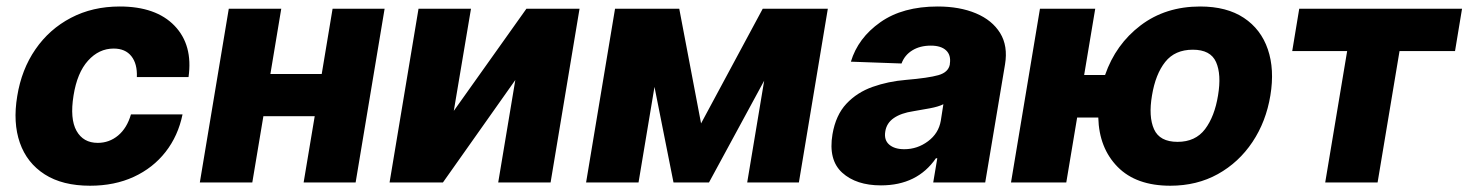

<svg xmlns="http://www.w3.org/2000/svg" viewBox="-20 -573 4612 603"><path d="M262.8 10.3Q176.1 10.3 120.4 -25.4Q64.6 -61.1 42.4 -124.5Q20.2 -187.9 34.1 -271Q47.6 -354.8 91.3 -418.1Q134.9 -481.5 202.8 -517Q270.6 -552.6 356.2 -552.6Q469.8 -552.6 528.1 -492.2Q586.3 -431.8 572.1 -331H409.8Q411.6 -372.5 392.6 -396.5Q373.6 -420.5 337 -420.5Q290.8 -420.5 256.6 -382.6Q222.3 -344.8 210.9 -272.7Q199.2 -199.9 220.3 -162.1Q241.5 -124.3 286.9 -124.3Q323.2 -124.3 351 -147.5Q378.9 -170.8 391.3 -213.8H553.3Q539.4 -146.3 500 -95.9Q460.6 -45.5 400.2 -17.6Q339.8 10.3 262.8 10.3Z M863.3 -545.5 829.2 -340.6H990.4L1024.5 -545.5H1187.9L1096.9 0H933.6L968.4 -208.1H807.2L772.4 0H607.6L698.5 -545.5Z M1405.2 -224.8 1633.2 -545.5H1800.1L1709.2 0H1544.7L1598.4 -321.7L1371.1 0H1203.5L1294.4 -545.5H1459.2Z M2181.8 -185.4 2375.4 -545.5H2579.9L2489 0H2326.7L2380 -319.6L2206.7 0H2095.2L2035.5 -300.1L1985.4 0H1820.7L1911.6 -545.5H2113.3Z M2746.8 9.2Q2669 9.2 2625 -30.7Q2581 -70.7 2594.5 -151.3Q2604.8 -211.6 2638.3 -247.3Q2671.9 -283 2720.7 -300.2Q2769.5 -317.5 2825.3 -322.1Q2896 -328.1 2927.2 -337Q2958.5 -345.9 2963.1 -370.7V-372.5Q2967.3 -399.9 2951.3 -414.8Q2935.4 -429.7 2903.4 -429.7Q2869.3 -429.7 2845.2 -414.8Q2821 -399.9 2811.4 -373.6L2652.3 -379.3Q2674.7 -453.8 2744.9 -503.2Q2815 -552.6 2925.1 -552.6Q2994 -552.6 3045.1 -531.1Q3096.2 -509.6 3121.1 -469.1Q3146 -428.6 3136.4 -370.7L3074.2 0H2910.9L2923.7 -76H2919.4Q2860.8 9.2 2746.8 9.2ZM2820 -104.4Q2861.2 -104.4 2894.5 -129.3Q2927.9 -154.1 2934.7 -193.9L2942.8 -245.7Q2927.6 -237.9 2900 -232.8Q2872.5 -227.6 2848.4 -223.7Q2810 -218 2787.1 -202.2Q2764.2 -186.4 2760.3 -159.8Q2756 -133.2 2772.7 -118.8Q2789.4 -104.4 2820 -104.4Z M3419.7 -545.5 3384.9 -337.4H3450.6Q3484 -433.9 3562.3 -493.3Q3640.6 -552.6 3749.3 -552.6Q3832.7 -552.6 3886.5 -516.9Q3940.3 -481.2 3961.8 -418.1Q3983.3 -355.1 3969.8 -273.4Q3956.3 -191.1 3913.5 -127Q3870.7 -62.9 3804.9 -26.3Q3739 10.3 3655.5 10.3Q3548.3 10.3 3490.1 -48.8Q3431.8 -108 3429.3 -203.8H3362.9L3328.8 0H3155.2L3246.1 -545.5ZM3678.3 -127.5Q3734.4 -127.5 3764.6 -167.4Q3794.7 -207.4 3805.4 -273.4Q3816.4 -339.1 3799.2 -378Q3782 -416.9 3726.2 -416.9Q3670.1 -416.9 3639.6 -378.6Q3609 -340.2 3598 -273.4Q3586.6 -206.7 3604.4 -167.1Q3622.2 -127.5 3678.3 -127.5Z M4038.4 -412.6 4060.4 -545.5H4571.7L4549.7 -412.6H4375.4L4306.5 0H4142L4210.9 -412.6Z"/></svg>

Font: Inter UI Extra Bold
Style: Italic
Weight: 800
Italic angle: 9.39999°
Designer: Rasmus Andersson
Foundry: rsms
Version: 3.2;8d6f07862